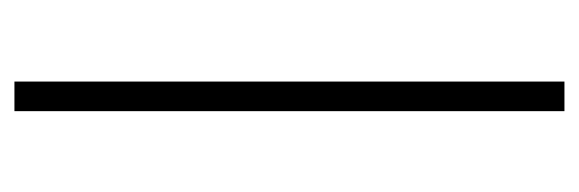

<svg xmlns="http://www.w3.org/2000/svg" viewBox="-288 -374 802 266"><g transform="rotate(90 113.0 -241.0)"><path d="M93 -622H134V140H93Z"/></g></svg>

Font: Athiti Light
Style: Regular
Weight: 300
Designer: CadsonDemak Team
Foundry: CadsonDemak
Version: Version 1.033